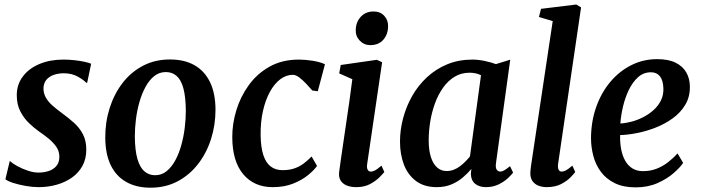

<svg xmlns="http://www.w3.org/2000/svg" viewBox="-20 -838 3175 870"><path d="M375 -463H370.5Q360.5 -475 333 -490.5Q305.5 -506 269.5 -506Q244.5 -506 223.8 -498.8Q203 -491.5 190.5 -476.8Q178 -462 177 -439Q176.5 -416 187.5 -396.2Q198.5 -376.5 218.5 -359Q238.5 -341.5 264 -323Q290 -304 314.8 -282Q339.5 -260 355.2 -230.8Q371 -201.5 371 -160Q371 -118 353.5 -86.2Q336 -54.5 305.8 -33.2Q275.5 -12 236.8 -1Q198 10 155 10Q128 10 96.5 4.5Q65 -1 39.5 -9.2Q14 -17.5 4.5 -26L24 -107.5H26Q36.5 -97.5 58.2 -85.5Q80 -73.5 105.8 -64.8Q131.5 -56 155 -56Q177.5 -56 199 -62.5Q220.5 -69 234.8 -85Q249 -101 249 -128Q249 -152 236 -171.5Q223 -191 202 -208.5Q181 -226 156.5 -242.5Q135 -257.5 111.8 -279.8Q88.5 -302 72.2 -333.2Q56 -364.5 56 -406.5Q56 -455 83.5 -491.5Q111 -528 158.8 -548Q206.5 -568 267 -568Q293.5 -568 319.5 -565Q345.5 -562 365.2 -557.5Q385 -553 393 -549Z M750 -568.5Q816 -568.5 861.8 -542.2Q907.5 -516 931.8 -465.5Q956 -415 956.5 -342Q956.5 -271.5 936.2 -208Q916 -144.5 877.5 -94.8Q839 -45 784.5 -16.2Q730 12.5 662 12.5Q597.5 12.5 551.5 -13.8Q505.5 -40 481.5 -90.2Q457.5 -140.5 457 -213Q456.5 -284 476.8 -348Q497 -412 535.2 -461.8Q573.5 -511.5 627.8 -540Q682 -568.5 750 -568.5ZM731.5 -511.5Q702 -511.5 679.2 -493.5Q656.5 -475.5 639.8 -445Q623 -414.5 612 -376.2Q601 -338 596 -297.8Q591 -257.5 591 -220Q591.5 -156 602.8 -117.5Q614 -79 634.5 -61.5Q655 -44 683 -44Q712 -44 734.5 -62Q757 -80 773.8 -110.5Q790.5 -141 801.2 -179.2Q812 -217.5 817 -258Q822 -298.5 822 -336Q821.5 -400 810.8 -438.5Q800 -477 780 -494.2Q760 -511.5 731.5 -511.5Z M1215.5 10Q1131.5 10 1082.2 -48.5Q1033 -107 1032.5 -215.5Q1032 -275.5 1050.5 -337.2Q1069 -399 1106.8 -451.5Q1144.5 -504 1201.5 -536Q1258.5 -568 1334.5 -568Q1363 -568 1396.2 -562.8Q1429.5 -557.5 1452.5 -547L1420 -424.5L1395 -428Q1383 -442 1367.2 -458.8Q1351.5 -475.5 1335.8 -487.2Q1320 -499 1307 -499Q1277 -499 1250.2 -479Q1223.5 -459 1203.2 -422.2Q1183 -385.5 1171.5 -335Q1160 -284.5 1161 -223.5Q1162 -169 1173.5 -134.5Q1185 -100 1206.8 -83.5Q1228.5 -67 1260.5 -67Q1291.5 -67 1314.8 -75.2Q1338 -83.5 1356.5 -97.5Q1375 -111.5 1392 -129L1416.5 -86Q1404 -68 1377 -45.5Q1350 -23 1309.5 -6.5Q1269 10 1215.5 10Z M1595 10Q1568.5 10 1550 2Q1531.5 -6 1523 -20.8Q1514.5 -35.5 1516.5 -56.5Q1519 -78.5 1524 -111.8Q1529 -145 1535 -187Q1541 -229 1548.2 -277.2Q1555.5 -325.5 1562.8 -376.8Q1570 -428 1576.5 -479L1517 -505.5L1524 -543.5L1687.5 -567L1711.5 -556L1644 -96.5Q1641 -78.5 1645.8 -69.5Q1650.5 -60.5 1660 -60.5Q1669.5 -60.5 1680.5 -66.5Q1691.5 -72.5 1708.5 -87.5L1721.5 -58.5Q1716 -51.5 1699.8 -35Q1683.5 -18.5 1657.2 -4.2Q1631 10 1595 10ZM1657.5 -633.5Q1629.5 -633.5 1610 -654Q1590.5 -674.5 1592 -703.5Q1593 -738.5 1615 -762.2Q1637 -786 1672.5 -786Q1703 -786 1721 -766.5Q1739 -747 1738.5 -719.5Q1738.5 -683 1717.2 -658.2Q1696 -633.5 1657.5 -633.5Z M2227.5 -99.5Q2224.5 -78 2230.8 -69.2Q2237 -60.5 2246.5 -60.5Q2254.5 -60.5 2264.8 -66.2Q2275 -72 2291 -85L2305 -56Q2300 -48.5 2283.5 -32.5Q2267 -16.5 2241 -3.2Q2215 10 2182 10Q2152.5 10 2133.5 -4.8Q2114.5 -19.5 2113.5 -51.5L2116 -72.5Q2099 -52.5 2076.8 -33.5Q2054.5 -14.5 2025.2 -2.2Q1996 10 1959 10Q1902 10 1865 -17.8Q1828 -45.5 1810.2 -92.2Q1792.5 -139 1792.5 -196.5Q1792.5 -249 1806.5 -302Q1820.5 -355 1847.5 -402.8Q1874.5 -450.5 1914.5 -487.8Q1954.5 -525 2006.2 -546.5Q2058 -568 2121 -568Q2146.5 -568 2176.2 -561.8Q2206 -555.5 2227 -547.5L2292 -567.5ZM2159.5 -497Q2148 -503 2134.8 -505.8Q2121.5 -508.5 2108 -508.5Q2069.5 -508.5 2039.8 -490.2Q2010 -472 1987.8 -440.8Q1965.5 -409.5 1951 -369.8Q1936.5 -330 1929.5 -286.8Q1922.5 -243.5 1922.5 -202Q1922.5 -157.5 1932.5 -126.2Q1942.5 -95 1960.8 -79Q1979 -63 2003.5 -63Q2021 -63 2036.2 -69Q2051.5 -75 2064.8 -85Q2078 -95 2089.2 -106.5Q2100.5 -118 2109.5 -129Z M2509 -96.5Q2506.5 -79.5 2510.8 -70Q2515 -60.5 2525 -60.5Q2533.5 -60.5 2544 -65.8Q2554.5 -71 2573.5 -87.5L2586.5 -58.5Q2581.5 -51.5 2565.8 -35Q2550 -18.5 2523 -4.2Q2496 10 2456.5 10Q2438 10 2421 3.8Q2404 -2.5 2393.5 -16.5Q2383 -30.5 2383 -53.5Q2383 -58.5 2383.8 -65.2Q2384.5 -72 2385.2 -78.8Q2386 -85.5 2386.5 -89L2484.5 -742.5L2422 -761L2431.5 -798L2591 -817.5L2613 -804.5Z M3075.5 -100Q3062 -79.5 3032.2 -53.5Q3002.5 -27.5 2959 -8.2Q2915.5 11 2860 11Q2804.5 11 2765.8 -8Q2727 -27 2703 -59.2Q2679 -91.5 2668.5 -131.5Q2658 -171.5 2658 -212.5Q2658.5 -287.5 2681.2 -352.2Q2704 -417 2744.5 -465.8Q2785 -514.5 2839.5 -542.2Q2894 -570 2958 -570Q3009 -570 3041.5 -553.8Q3074 -537.5 3089.8 -509.8Q3105.5 -482 3106 -447.5Q3107 -400 3085.5 -363.8Q3064 -327.5 3028.2 -301.8Q2992.5 -276 2950 -259.5Q2907.5 -243 2865.2 -234.8Q2823 -226.5 2790 -226Q2789 -192 2794.5 -162.5Q2800 -133 2812.5 -110.5Q2825 -88 2845.2 -75.2Q2865.5 -62.5 2893.5 -62.5Q2927 -62.5 2955.2 -73.5Q2983.5 -84.5 3007.2 -103Q3031 -121.5 3050 -143ZM2930 -510.5Q2896 -510.5 2871.2 -488.2Q2846.5 -466 2829.5 -430.8Q2812.5 -395.5 2803 -355.2Q2793.5 -315 2791 -278.5Q2814 -279.5 2841 -286.5Q2868 -293.5 2894 -306.8Q2920 -320 2941 -338.8Q2962 -357.5 2974.5 -382.2Q2987 -407 2986 -437Q2985 -473.5 2970.5 -492Q2956 -510.5 2930 -510.5Z"/></svg>

Font: Merriweather SemiBold
Style: Italic
Weight: 600
Italic angle: -7.8°
Version: Version 2.101